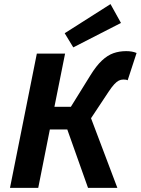

<svg xmlns="http://www.w3.org/2000/svg" viewBox="-20 -912 683 932"><path d="M28.5 0 158.8 -651.8H295.9L244.2 -393.7H324.1L418.6 -546Q447.7 -593.1 475 -618.4Q502.3 -643.8 530.7 -653.8Q559.1 -663.8 592.6 -663.8Q621.9 -663.8 643 -654.8L599.7 -522.3Q596.1 -524.3 591 -525.1Q585.8 -525.9 578.4 -525.9Q566.7 -525.9 556.5 -520.7Q546.3 -515.4 534.6 -502.9Q522.9 -490.4 507.2 -466.8L421.9 -338.1L549.7 0H407.3L306.6 -283.6H222L165.6 0ZM335.7 -682 294 -750.7 516.4 -892.1 567.2 -800.6Z"/></svg>

Font: Source Sans Variable
Style: Italic
Weight: 200
Italic angle: -11°
Designer: Paul D. Hunt
Foundry: Adobe Systems Incorporated
Version: Version 3.006;hotconv 1.0.111;makeotfexe 2.5.65597